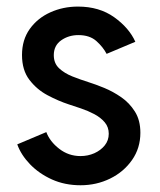

<svg xmlns="http://www.w3.org/2000/svg" viewBox="-20 -547 478 575"><path d="M221.2 7.8Q174.3 7.8 135.7 -9.5Q97.2 -26.9 70.1 -54.9Q43 -83 31.7 -114.7L118.7 -151.4Q129.4 -123 157.5 -101.3Q185.5 -79.6 221.2 -79.6Q243.2 -79.6 262.5 -88.1Q281.7 -96.7 293.7 -111.6Q305.7 -126.5 305.7 -146.5Q305.7 -166.5 293.5 -180.9Q281.2 -195.3 262.2 -205.3Q243.2 -215.3 222.7 -222.2Q202.1 -229 186 -234.4Q154.8 -244.6 122.6 -261.7Q90.3 -278.8 68.1 -307.9Q45.9 -336.9 45.9 -382.3Q45.9 -427.7 69.1 -460.2Q92.3 -492.7 130.6 -510Q168.9 -527.3 213.4 -527.3Q277.3 -527.3 322 -495.4Q366.7 -463.4 385.3 -421.9L299.3 -385.7Q288.6 -406.2 268.6 -424.1Q248.5 -441.9 214.8 -441.9Q185.5 -441.9 163.3 -426.3Q141.1 -410.6 141.1 -381.8Q141.1 -357.4 157 -342.5Q172.9 -327.6 196.8 -318.1Q220.7 -308.6 245.6 -300.8Q266.1 -294.4 292.2 -283.7Q318.4 -272.9 343 -255.9Q367.7 -238.8 384 -212.9Q400.4 -187 400.4 -149.4Q400.4 -103.5 375.5 -67.9Q350.6 -32.2 309.8 -12.2Q269 7.8 221.2 7.8Z"/></svg>

Font: Reddit Sans Medium
Style: Regular
Weight: 500
Designer: Stephen Hutchings
Foundry: Reddit
Version: Version 1.014